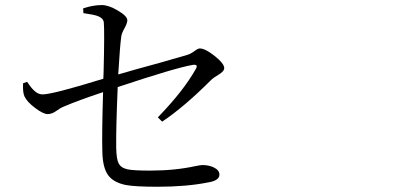

<svg xmlns="http://www.w3.org/2000/svg" viewBox="-20 -752 1540 743"><path d="M589.8 -29.3Q502.9 -29.3 466.8 -36.1Q418.9 -45.9 398.4 -74.2Q377 -103.5 376 -167Q374 -234.4 378.9 -395.5Q282.2 -363.3 227.5 -339.8Q212.9 -334 197.3 -322.3Q180.7 -310.5 164.1 -310.5Q147.5 -310.5 116.2 -334Q85 -357.4 75.2 -377.9Q67.4 -393.6 69.3 -429.7L85 -435.5Q101.6 -410.2 113.3 -400.4Q127.9 -386.7 144.5 -386.7Q183.6 -386.7 379.9 -447.3Q379.9 -456.1 380.9 -473.6Q384.8 -628.9 381.8 -664.1Q380.9 -680.7 359.4 -689.5Q344.7 -695.3 302.7 -701.2L301.8 -719.7Q339.8 -732.4 374 -732.4Q400.4 -732.4 436.5 -710.9Q472.7 -689.5 472.7 -673.8Q472.7 -663.1 462.9 -644.5Q451.2 -625 449.2 -610.4Q444.3 -575.2 437.5 -463.9Q486.3 -478.5 604.5 -510.7Q678.7 -532.2 703.1 -539.1Q717.8 -543 734.4 -555.7Q746.1 -564.5 752.9 -564.5Q774.4 -564.5 811 -535.2Q847.7 -505.9 847.7 -488.3Q847.7 -475.6 824.2 -461.9Q805.7 -451.2 796.9 -442.4Q692.4 -337.9 607.4 -281.2L590.8 -297.9Q689.5 -399.4 737.3 -484.4Q749 -503.9 726.6 -501Q661.1 -490.2 435.5 -415Q428.7 -256.8 429.7 -179.7Q430.7 -136.7 438.5 -121.1Q447.3 -102.5 473.6 -96.7Q497.1 -91.8 560.5 -91.8Q657.2 -91.8 737.3 -109.4Q756.8 -113.3 763.7 -113.3Q787.1 -113.3 806.6 -104.5Q829.1 -93.8 829.1 -76.2Q829.1 -52.7 784.2 -45.9Q701.2 -29.3 589.8 -29.3Z"/></svg>

Font: Bpmf Zihi Box R
Style: R
Weight: 400
Foundry: But Ko
Version: Version 1.320